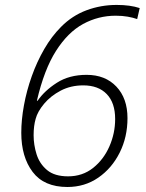

<svg xmlns="http://www.w3.org/2000/svg" viewBox="-20 -745 590 775"><path d="M252 9.8Q157.7 9.8 111.8 -51Q65.9 -111.8 65.9 -209Q65.9 -261.2 76.7 -320.1Q87.4 -378.9 108.2 -437.3Q128.9 -495.6 158.7 -547.1Q188.5 -598.6 226.6 -636.7Q271.5 -682.1 329.3 -703.6Q387.2 -725.1 450.7 -725.1Q505.9 -725.1 543.9 -712.4L533.7 -668Q517.6 -673.8 495.6 -677.7Q473.6 -681.6 446.8 -681.6Q377 -681.6 315.4 -648.2Q253.9 -614.7 206.1 -539.6Q158.2 -464.4 128.9 -338.4H131.8Q159.7 -378.9 209.5 -410.9Q259.3 -442.9 329.6 -442.9Q404.8 -442.9 449.7 -395.5Q494.6 -348.1 494.6 -268.1Q494.6 -191.9 463.1 -128.9Q431.6 -65.9 377 -28.1Q322.3 9.8 252 9.8ZM254.9 -33.2Q313 -33.2 355.7 -67.1Q398.4 -101.1 421.6 -154.1Q444.8 -207 444.8 -264.6Q444.8 -330.1 410.9 -365.2Q377 -400.4 315.9 -400.4Q265.6 -400.4 225.1 -379.2Q184.6 -357.9 158.2 -326.4Q131.8 -294.9 124 -265.6Q115.7 -237.3 115.7 -199.2Q115.7 -160.2 127.7 -122.1Q139.6 -84 169.9 -58.6Q200.2 -33.2 254.9 -33.2Z"/></svg>

Font: Open Sans Light
Style: Italic
Weight: 300
Italic angle: -12°
Designer: Monotype Design Team
Foundry: Monotype Imaging Inc.
Version: Version 3.003; ttfautohint (v1.8.4)